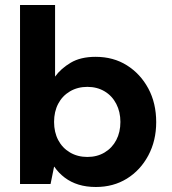

<svg xmlns="http://www.w3.org/2000/svg" viewBox="-20 -735 687 767"><path d="M363 12Q325 12 294 2.5Q263 -7 238.5 -25.5Q214 -44 197 -69H196L182 0H60V-715H200V-429Q223 -461 262.5 -484.5Q302 -508 362 -508Q433 -508 487 -474Q541 -440 572.5 -381.5Q604 -323 604 -247Q604 -173 572.5 -114Q541 -55 487 -21.5Q433 12 363 12ZM329 -108Q368 -108 398 -126Q428 -144 444.5 -175.5Q461 -207 461 -248Q461 -288 444.5 -320Q428 -352 398 -370Q368 -388 329 -388Q290 -388 259.5 -370Q229 -352 212.5 -320.5Q196 -289 196 -248Q196 -207 212.5 -175.5Q229 -144 259.5 -126Q290 -108 329 -108Z"/></svg>

Font: DM Sans 28pt ExtraBold
Style: Regular
Weight: 800
Version: Version 4.004;gftools[0.9.30]